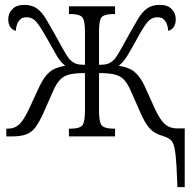

<svg xmlns="http://www.w3.org/2000/svg" viewBox="-20 -562 806 791"><path d="M707 120Q704 72 699 48Q694 24 682.5 14Q671 4 650 -2Q616 -12 597 -32.5Q578 -53 558 -99L517 -192Q504 -220 489.5 -235Q475 -250 451 -255.5Q427 -261 388 -261V-105Q388 -56 400.5 -44Q413 -32 447 -32H454V0H264V-32H272Q306 -32 318 -44Q330 -56 330 -106V-261Q291 -261 267.5 -255.5Q244 -250 229 -235Q214 -220 201 -192L160 -99Q143 -61 127.5 -39.5Q112 -18 89.5 -9Q67 0 29 0H6V-32H13Q39 -32 58 -48.5Q77 -65 99 -112L143 -207Q161 -245 184 -265Q207 -285 249 -291Q230 -305 213.5 -333Q197 -361 174 -403Q150 -446 132.5 -468.5Q115 -491 89 -491Q68 -491 57.5 -476Q47 -461 45 -435Q32 -438 23 -450Q14 -462 14 -483Q14 -508 31.5 -525Q49 -542 79 -542Q111 -542 131.5 -527.5Q152 -513 168 -486.5Q184 -460 203 -426Q224 -388 239.5 -360Q255 -332 266 -318Q277 -307 289.5 -301Q302 -295 330 -295V-433Q330 -481 317.5 -492.5Q305 -504 272 -504H264V-536H454V-504H447Q413 -504 400.5 -493Q388 -482 388 -436V-295Q416 -295 428.5 -301Q441 -307 452 -318Q463 -332 478.5 -360Q494 -388 515 -426Q534 -460 550 -486.5Q566 -513 586.5 -527.5Q607 -542 639 -542Q670 -542 687 -525Q704 -508 704 -483Q704 -462 695 -450Q686 -438 673 -435Q671 -461 660.5 -476Q650 -491 629 -491Q603 -491 585.5 -468.5Q568 -446 545 -403Q522 -361 505 -333Q488 -305 469 -291Q511 -285 534.5 -265.5Q558 -246 576 -207L619 -112Q638 -71 658 -52Q678 -33 711 -33H741V209H711Z"/></svg>

Font: Noto Serif Condensed Light
Style: Regular
Weight: 300
Width: 3
Designer: Monotype Design Team
Foundry: Monotype Imaging Inc.
Version: Version 2.013